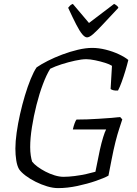

<svg xmlns="http://www.w3.org/2000/svg" viewBox="-20 -966 702 986"><path d="M278 0Q252 0 222 -9Q192 -18 163 -32.5Q134 -47 111.5 -64Q89 -81 78 -97Q68 -114 63.5 -142.5Q59 -171 59 -203Q59 -239 65.5 -285Q72 -331 83 -380Q94 -429 108 -475.5Q122 -522 137.5 -560Q153 -598 168 -620Q191 -636 225.5 -653.5Q260 -671 300 -686Q340 -701 380 -710.5Q420 -720 454 -720Q487 -720 523 -711Q559 -702 590 -687.5Q621 -673 639 -658Q633 -633 624 -603Q615 -573 605 -545.5Q595 -518 586 -501Q570 -500 560.5 -503Q551 -506 548 -509L555 -628Q543 -636 519 -643.5Q495 -651 468.5 -656.5Q442 -662 423 -662Q400 -662 365.5 -654.5Q331 -647 296.5 -636Q262 -625 238 -613Q219 -583 200.5 -534Q182 -485 167.5 -427.5Q153 -370 144 -313Q135 -256 135 -211Q135 -187 138 -167.5Q141 -148 145 -136Q154 -124 172 -110.5Q190 -97 213 -85Q236 -73 260.5 -65.5Q285 -58 306 -58Q332 -58 363.5 -62Q395 -66 424 -72.5Q453 -79 470 -84L493 -197Q501 -233 510 -262Q519 -291 525 -301H354Q358 -319 363.5 -333.5Q369 -348 373 -352Q399 -352 428 -353Q457 -354 486.5 -356Q516 -358 544.5 -360Q573 -362 597 -365L608 -353Q602 -334 592.5 -305.5Q583 -277 573 -237.5Q563 -198 553 -146L537 -64Q516 -52 472.5 -37Q429 -22 377.5 -11Q326 0 278 0ZM427 -774Q416 -774 402.5 -790Q389 -806 371.5 -840Q354 -874 330 -926Q335 -932 339.5 -937Q344 -942 354 -946L437 -848L566 -946Q574 -942 580.5 -936.5Q587 -931 588 -926Q541 -876 509.5 -842Q478 -808 458.5 -791Q439 -774 427 -774Z"/></svg>

Font: Texturina 12pt Thin
Style: Italic
Weight: 250
Italic angle: -11°
Designer: Guillermo Torres Carreño
Foundry: Omnibus-Type
Version: Version 1.002